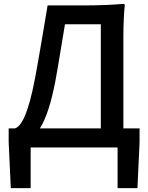

<svg xmlns="http://www.w3.org/2000/svg" viewBox="-20 -765 769 996"><path d="M620 -418V-578C620 -631 623 -698 627 -737C627 -740 627 -745 620 -745C571 -740 490 -737 424 -737H227C201 -584 188 -501 162 -360C126 -170 90 -110 58 -99H25V-27L36 211H139V0H364H590V211H693L704 -27V-99H620ZM503 -369V-99H345H187C219 -150 245 -229 267 -343C288 -457 297 -524 317 -639H503Z"/></svg>

Font: GenSekiGothic2 TW M
Style: Regular
Weight: 500
Version: Version 2.100;PS 2.1;hotconv 16.6.51;makeotf.lib2.5.65220 DE